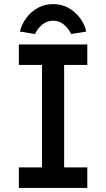

<svg xmlns="http://www.w3.org/2000/svg" viewBox="-20 -917 518 937"><path d="M72 0V-100H185V-600H72V-700H406V-600H293V-100H406V0ZM151 -751 77 -763Q86 -799 108.5 -829.5Q131 -860 164.5 -878.5Q198 -897 239 -897Q281 -897 314 -878.5Q347 -860 370 -829.5Q393 -799 401 -763L327 -751Q316 -776 293 -796Q270 -816 239 -816Q208 -816 185 -796Q162 -776 151 -751Z"/></svg>

Font: Lexend Deca
Style: Regular
Weight: 400
Designer: Bonnie Shaver-Troup, Thomas Jockin
Foundry: Lexend
Version: Version 1.008; ttfautohint (v1.8.4.7-5d5b)